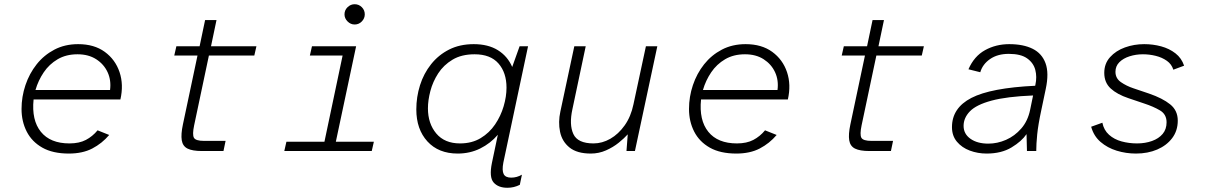

<svg xmlns="http://www.w3.org/2000/svg" viewBox="-20 -715 5728 909"><path d="M306 12Q230 12 180.5 -16Q131 -44 106.5 -92Q82 -140 82 -199Q82 -257 100.5 -312Q119 -367 153.5 -410.5Q188 -454 237.5 -480Q287 -506 350 -506Q426 -506 476 -469.5Q526 -433 546 -373.5Q566 -314 550 -244H139Q129 -146 173.5 -91Q218 -36 309 -36Q355 -36 386.5 -52.5Q418 -69 442 -98L497 -76Q463 -36 417 -12Q371 12 306 12ZM148 -289H501Q507 -335 489.5 -373Q472 -411 435.5 -434.5Q399 -458 347 -458Q293 -458 253 -434.5Q213 -411 187 -372.5Q161 -334 148 -289Z M936 0Q891 0 868 -11.5Q845 -23 840.5 -51Q836 -79 846 -126L915 -452H805L815 -496H925L951 -620H1005L979 -496H1194L1184 -452H969L899 -121Q890 -78 898 -63Q906 -48 946 -48H1048L1038 0Z M1326 0 1336 -44H1516L1602 -452H1447L1457 -496H1666L1570 -44H1750L1740 0ZM1659 -599Q1640 -599 1625.5 -613.5Q1611 -628 1611 -647Q1611 -667 1625.5 -681Q1640 -695 1659 -695Q1679 -695 1693 -681Q1707 -667 1707 -647Q1707 -628 1693 -613.5Q1679 -599 1659 -599Z M2382 174Q2339 174 2317 149Q2295 124 2309 56L2337 -77Q2302 -36 2253.5 -12Q2205 12 2147 12Q2056 12 2003.5 -45.5Q1951 -103 1951 -197Q1951 -256 1968.5 -311.5Q1986 -367 2021 -411Q2056 -455 2106.5 -480.5Q2157 -506 2223 -506Q2291 -506 2337 -477.5Q2383 -449 2405 -398L2440 -496H2480L2363 55Q2356 92 2364.5 109Q2373 126 2400 126Q2427 126 2451 112L2441 160Q2427 167 2412.5 170.5Q2398 174 2382 174ZM2158 -36Q2214 -36 2255.5 -61Q2297 -86 2324 -126Q2351 -166 2364.5 -212Q2378 -258 2378 -300Q2378 -371 2340 -414.5Q2302 -458 2227 -458Q2165 -458 2122.5 -432.5Q2080 -407 2054.5 -367.5Q2029 -328 2017.5 -284Q2006 -240 2006 -202Q2006 -130 2045.5 -83Q2085 -36 2158 -36Z M2777 12Q2712 12 2676.5 -16.5Q2641 -45 2631.5 -91Q2622 -137 2633 -187L2699 -496H2753L2690 -198Q2674 -125 2694.5 -80.5Q2715 -36 2790 -36Q2831 -36 2869.5 -58Q2908 -80 2937.5 -121.5Q2967 -163 2979 -221L3038 -496H3092L2986 0H2946L2952 -79Q2936 -61 2909.5 -39.5Q2883 -18 2849 -3Q2815 12 2777 12Z M3466 12Q3390 12 3340.5 -16Q3291 -44 3266.5 -92Q3242 -140 3242 -199Q3242 -257 3260.5 -312Q3279 -367 3313.5 -410.5Q3348 -454 3397.5 -480Q3447 -506 3510 -506Q3586 -506 3636 -469.5Q3686 -433 3706 -373.5Q3726 -314 3710 -244H3299Q3289 -146 3333.5 -91Q3378 -36 3469 -36Q3515 -36 3546.5 -52.5Q3578 -69 3602 -98L3657 -76Q3623 -36 3577 -12Q3531 12 3466 12ZM3308 -289H3661Q3667 -335 3649.5 -373Q3632 -411 3595.5 -434.5Q3559 -458 3507 -458Q3453 -458 3413 -434.5Q3373 -411 3347 -372.5Q3321 -334 3308 -289Z M4096 0Q4051 0 4028 -11.5Q4005 -23 4000.5 -51Q3996 -79 4006 -126L4075 -452H3965L3975 -496H4085L4111 -620H4165L4139 -496H4354L4344 -452H4129L4059 -121Q4050 -78 4058 -63Q4066 -48 4106 -48H4208L4198 0Z M4651 12Q4609 12 4571.5 -2Q4534 -16 4510.5 -44Q4487 -72 4487 -113Q4487 -204 4579 -251.5Q4671 -299 4881 -309L4882 -314Q4890 -351 4881.5 -384Q4873 -417 4843 -438.5Q4813 -460 4756 -460Q4703 -460 4667.5 -435.5Q4632 -411 4621 -373L4565 -387Q4592 -449 4643.5 -477.5Q4695 -506 4758 -506Q4825 -506 4869 -484Q4913 -462 4930 -415.5Q4947 -369 4931 -294L4910 -194Q4895 -124 4890.5 -78.5Q4886 -33 4886 0H4842L4840 -80Q4817 -46 4769 -17Q4721 12 4651 12ZM4659 -35Q4702 -35 4743 -53Q4784 -71 4815 -106.5Q4846 -142 4857 -195L4871 -263Q4746 -258 4674 -238.5Q4602 -219 4572 -188Q4542 -157 4542 -119Q4542 -81 4574.5 -58Q4607 -35 4659 -35Z M5358 12Q5311 12 5267 -1.5Q5223 -15 5190.5 -43Q5158 -71 5146 -115L5199 -134Q5206 -99 5230.5 -77Q5255 -55 5290 -45.5Q5325 -36 5363 -36Q5402 -36 5434 -47.5Q5466 -59 5484.5 -81Q5503 -103 5503 -136Q5503 -174 5471.5 -192.5Q5440 -211 5397 -225L5323 -250Q5269 -268 5238.5 -296Q5208 -324 5208 -370Q5208 -414 5235.5 -444.5Q5263 -475 5306 -490.5Q5349 -506 5397 -506Q5439 -506 5477.5 -495.5Q5516 -485 5545 -462.5Q5574 -440 5586 -404L5535 -385Q5527 -411 5504.5 -427Q5482 -443 5452 -450.5Q5422 -458 5391 -458Q5358 -458 5328 -448.5Q5298 -439 5279.5 -420.5Q5261 -402 5261 -375Q5261 -344 5287 -326Q5313 -308 5346 -297L5420 -272Q5484 -250 5520 -221Q5556 -192 5556 -144Q5556 -96 5529.5 -61Q5503 -26 5458.5 -7Q5414 12 5358 12Z"/></svg>

Font: Atkinson Hyperlegible Mono ExtraLight
Style: Italic
Weight: 200
Italic angle: -12°
Monospace: yes
Designer: Elliott Scott, Megan Eiswerth, Linus Boman, Theodore Petrosky, Letters from Sweden
Foundry: Applied Design Works, Letters from Sweden
Version: Version 2.001